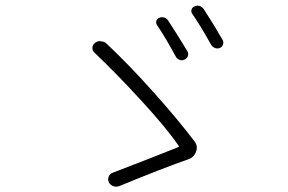

<svg xmlns="http://www.w3.org/2000/svg" viewBox="-20 -746 1040 693"><path d="M546.9 -655.3Q542 -662.1 544.4 -670.4Q546.9 -678.7 554.7 -681.6Q563.5 -685.5 572.8 -682.6Q582 -679.7 586.9 -671.9Q615.2 -628.9 656.2 -561.5Q661.1 -552.7 658.2 -543.9Q655.3 -535.2 646.5 -531.2Q637.7 -526.4 628.4 -529.8Q619.1 -533.2 614.3 -542Q579.1 -607.4 546.9 -655.3ZM673.8 -696.3Q668.9 -703.1 671.4 -711.4Q673.8 -719.7 681.6 -722.7Q686.5 -725.6 692.4 -725.6Q696.3 -725.6 700.2 -724.6Q709 -721.7 714.8 -713.9Q749 -662.1 783.2 -602.5Q786.1 -597.7 786.1 -592.8Q786.1 -589.8 785.2 -585.9Q782.2 -577.1 774.4 -573.2Q764.6 -569.3 755.9 -572.8Q747.1 -576.2 742.2 -584Q703.1 -654.3 673.8 -696.3ZM681.6 -236.3Q690.4 -225.6 690.4 -212.9Q690.4 -206.1 687.5 -198.2Q679.7 -177.7 659.2 -170.9Q569.3 -139.6 410.2 -74.2Q404.3 -72.3 398.4 -72.3Q393.6 -72.3 388.7 -74.2Q377.9 -78.1 373 -87.9Q368.2 -97.7 372.1 -107.9Q376 -118.2 385.7 -122.1Q421.9 -135.7 510.7 -170.4Q599.6 -205.1 623 -214.8Q627 -215.8 625 -219.7Q583 -281.2 494.1 -378.4Q405.3 -475.6 321.3 -555.7Q313.5 -562.5 313.5 -572.3Q313.5 -584 322.3 -590.8Q331.1 -597.7 341.8 -597.7Q342.8 -597.7 343.8 -596.7Q355.5 -596.7 364.3 -588.9Q447.3 -510.7 535.6 -411.6Q624 -312.5 681.6 -236.3Z"/></svg>

Font: Gen Jyuu Gothic L Monospace Light
Style: Regular
Weight: 300
Designer: [Source Han Sans]
Ryoko NISHIZUKA  (kana & ideographs); Paul D. Hunt (Latin, Greek & Cyrillic); Wenlong ZHANG  (bopomofo
Version: Version 1.002.20150607